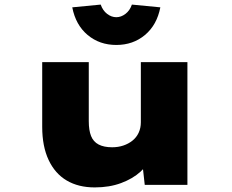

<svg xmlns="http://www.w3.org/2000/svg" viewBox="-20 -806 1012 837"><path d="M393 11Q322 11 271 -19Q220 -49 192 -108.5Q164 -168 164 -253V-535H367V-278Q367 -238 377 -213Q387 -188 410 -176Q433 -164 469 -164Q495 -164 517.5 -171.5Q540 -179 557.5 -193Q575 -207 584.5 -227.5Q594 -248 594 -273V-535H797V0H611L599 -108L637 -120Q626 -88 592.5 -57.5Q559 -27 508 -8Q457 11 393 11ZM487 -610Q414 -610 362 -653.5Q310 -697 295 -774L419 -786Q428 -760 447 -745.5Q466 -731 487 -731Q508 -731 527 -745.5Q546 -760 555 -786L679 -774Q664 -697 612 -653.5Q560 -610 487 -610Z"/></svg>

Font: Lexend Tera Black
Style: Regular
Weight: 900
Version: Version 1.007